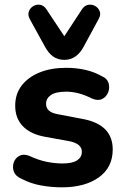

<svg xmlns="http://www.w3.org/2000/svg" viewBox="-20 -791 531 821"><path d="M245 10Q200 10 155.5 2Q111 -6 73 -26Q47 -37 39.5 -56.5Q32 -76 38.5 -95.5Q45 -115 62.5 -124.5Q80 -134 104 -125Q145 -106 180 -99Q215 -92 247 -92Q290 -92 310 -105.5Q330 -119 330 -142Q330 -176 278 -187L173 -206Q111 -217 78 -251Q45 -285 45 -339Q45 -389 72.5 -425Q100 -461 149 -481Q198 -501 262 -501Q306 -501 344 -492.5Q382 -484 416 -465Q439 -455 444.5 -435Q450 -415 442.5 -396Q435 -377 417.5 -368Q400 -359 375 -369Q343 -385 316 -392Q289 -399 264 -399Q218 -399 197.5 -384.5Q177 -370 177 -347Q177 -312 225 -303L330 -283Q462 -260 462 -152Q462 -75 402.5 -32.5Q343 10 245 10ZM255 -535Q227 -535 207 -549.5Q187 -564 173 -590L107 -710Q98 -728 103.5 -742.5Q109 -757 122.5 -765Q136 -773 151.5 -770.5Q167 -768 178 -752L255 -636L331 -752Q342 -768 358 -770.5Q374 -773 387.5 -765Q401 -757 406.5 -742.5Q412 -728 402 -710L337 -590Q323 -564 302.5 -549.5Q282 -535 255 -535Z"/></svg>

Font: Chiron GoRound TC
Style: Bold
Weight: 700
Designer: Ryoko NISHIZUKA 西塚涼子 (kana, bopomofo & ideographs); Paul D. Hunt (Latin, Greek & Cyrillic); Sandoll Communications 산돌커뮤니
Foundry: Adobe
Version: Version 1.000;hotconv 1.1.1;makeotfexe 2.6.0